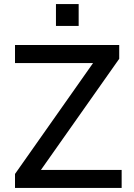

<svg xmlns="http://www.w3.org/2000/svg" viewBox="-20 -927 661 947"><path d="M54 0V-69L470 -660L482 -616H54V-705H568V-637L151 -45L140 -89H580V0ZM256 -799V-907H368V-799Z"/></svg>

Font: Nunito Sans 7pt Medium
Style: Regular
Weight: 500
Designer: Vernon Adams
Foundry: Vernon Adams
Version: Version 3.101;gftools[0.9.27]